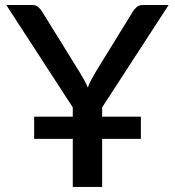

<svg xmlns="http://www.w3.org/2000/svg" viewBox="-20 -740 692 760"><path d="M384.3 -314.9V-278.3H537.6V-190.4H384.3V0H268.1V-190.4H115.2V-278.3H268.1V-314.9L4.9 -720.2H107.4Q122.6 -720.2 131.3 -712.4Q140.6 -704.1 147 -693.4L294.4 -455.6Q297.4 -450.7 313.5 -422.9Q321.3 -408.7 327.6 -393.6Q333.5 -409.7 340.8 -422.9Q344.7 -430.2 358.9 -455.6L505.4 -693.4Q510.7 -703.1 520.5 -711.4Q530.3 -720.2 544.4 -720.2H647.5Z"/></svg>

Font: Lato-SemiBold
Style: Regular
Weight: 500
Designer: Lukasz Dziedzic with Adam Twardoch and Botio Nikoltchev
Foundry: tyPoland Lukasz Dziedzic
Version: ""